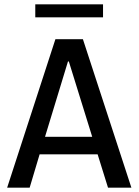

<svg xmlns="http://www.w3.org/2000/svg" viewBox="-20 -867 640 887"><path d="M13 0 236 -686H363L587 0H479L431 -154H163L117 0ZM294 -583 188 -235H406L298 -583ZM143 -787V-847H456V-787Z"/></svg>

Font: Chivo Mono
Style: Regular
Weight: 400
Monospace: yes
Designer: Hector Gatti
Foundry: Omnibus-Type
Version: Version 1.008; ttfautohint (v1.8.4.7-5d5b)